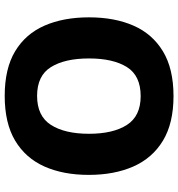

<svg xmlns="http://www.w3.org/2000/svg" viewBox="10 -776 775 836"><g transform="rotate(-90 398.0 -357.5)"><path d="M741 -358Q741 -247 705 -164.5Q669 -82 593 -36Q517 10 398 10Q280 10 204 -36Q128 -82 91.5 -165Q55 -248 55 -359Q55 -470 91.5 -552Q128 -634 204 -679.5Q280 -725 399 -725Q518 -725 593.5 -679.5Q669 -634 705 -551.5Q741 -469 741 -358ZM234 -358Q234 -253 272.5 -193Q311 -133 398 -133Q487 -133 524.5 -193Q562 -253 562 -358Q562 -463 524.5 -523.5Q487 -584 399 -584Q311 -584 272.5 -523.5Q234 -463 234 -358Z"/></g></svg>

Font: Noto Sans Sinhala ExtraBold
Style: Regular
Weight: 800
Designer: Jelle Bosma - Monotype Design Team
Foundry: Monotype Imaging Inc.
Version: Version 2.006; ttfautohint (v1.8.4.7-5d5b)